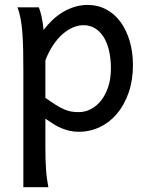

<svg xmlns="http://www.w3.org/2000/svg" viewBox="-20 -528 611 787"><path d="M166 -127Q190.9 -109.4 209.2 -97.9Q227.5 -86.4 242.7 -79.8Q257.8 -73.2 271.7 -70.8Q285.6 -68.4 302.7 -68.4Q328.6 -68.4 352.3 -80.6Q376 -92.8 394.3 -116Q412.6 -139.2 423.6 -172.1Q434.6 -205.1 434.6 -246.6Q434.6 -287.1 427 -320.1Q419.4 -353 404.8 -376.2Q390.1 -399.4 369.4 -412.1Q348.6 -424.8 322.3 -424.8Q301.3 -424.8 279.3 -415.5Q257.3 -406.2 236.6 -388.2Q215.8 -370.1 197.8 -343Q179.7 -315.9 166 -280.8ZM139.2 -498Q144.5 -485.4 149.9 -462.2Q155.3 -439 158.7 -405.3Q175.8 -427.7 196 -446.8Q216.3 -465.8 239 -479.2Q261.7 -492.7 286.9 -500.2Q312 -507.8 339.4 -507.8Q380.9 -507.8 415.3 -489.5Q449.7 -471.2 473.9 -438.2Q498 -405.3 511.5 -360.1Q524.9 -314.9 524.9 -261.2Q524.9 -198.7 507.3 -148.2Q489.7 -97.7 459.7 -62Q429.7 -26.4 389.2 -7.1Q348.6 12.2 302.7 12.2Q283.2 12.2 265.9 8.3Q248.5 4.4 232.2 -2.4Q215.8 -9.3 199.7 -19.3Q183.6 -29.3 166 -41.5V73.2Q166 102.5 166.7 126.2Q167.5 149.9 168.9 169.9Q170.4 189.9 172.9 206.8Q175.3 223.6 178.2 239.3H75.7V-236.8Q75.7 -282.2 75 -321Q74.2 -359.9 71.8 -392.3Q69.3 -424.8 64.5 -451.2Q59.6 -477.5 51.3 -498Z"/></svg>

Font: Andika Compact
Style: Regular
Weight: 400
Designer: Victor Gaultney, Annie Olsen, Julie Remington, Don Collingsworth, Eric Hays, Becca Hirsbrunner
Foundry: SIL International
Version: Version 5.000 ; LnSpcTght